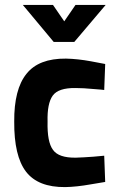

<svg xmlns="http://www.w3.org/2000/svg" viewBox="-20 -751 486 783"><path d="M249 -512Q138 -513 88 -450Q37 -387 38 -255Q37 -115 86 -51Q135 13 246 12Q293 11 349 1Q404 -8 409 -9L405 -116Q401 -116 361 -112Q321 -109 289 -108Q219 -107 196 -140Q172 -172 174 -255Q172 -329 195 -361Q218 -393 288 -392Q320 -392 361 -388Q401 -385 405 -384L409 -490Q404 -491 351 -501Q297 -511 249 -512ZM199 -580H283L411 -731H288L242 -664L196 -731H73Z"/></svg>

Font: RazerF5
Style: Bold
Weight: 700
Foundry: Razer Inc.
Version: Version 1.000;PS 001.001;hotconv 1.0.56